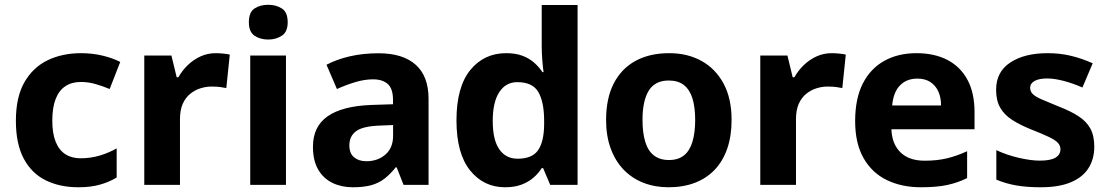

<svg xmlns="http://www.w3.org/2000/svg" viewBox="-20 -781 4684 811"><path d="M311 10Q232.1 10 172.6 -19.6Q113.1 -49.2 80.1 -111.4Q47.1 -173.7 47.1 -270.5Q47.1 -370.7 83.1 -433.6Q119.2 -496.5 181.2 -526.5Q243.2 -556.4 322.5 -556.4Q369.6 -556.4 412.1 -546.3Q454.7 -536.3 487.9 -519.4L443.2 -405Q413.1 -417.6 382.6 -426.2Q352.1 -434.8 321.7 -434.8Q282.9 -434.8 255.9 -416.7Q228.8 -398.6 214.9 -362.4Q200.9 -326.3 200.9 -271.5Q200.9 -217.3 215.2 -182Q229.4 -146.8 256.1 -129.6Q282.8 -112.4 320.4 -112.4Q362.5 -112.4 400.9 -123.8Q439.3 -135.2 472.8 -154.3V-31.2Q441.5 -12.3 402.6 -1.2Q363.7 10 311 10Z M890.7 -556.4Q906.3 -556.4 923.5 -554.6Q940.7 -552.8 950.6 -550.4L935.9 -409Q924.8 -411.4 909.9 -413.4Q895 -415.4 873.7 -415.4Q850.6 -415.4 827.2 -408.2Q803.8 -401 783.9 -385.1Q764 -369.2 752.1 -342.9Q740.2 -316.6 740.2 -277.5V0H589.4V-546.4H704.1L726.3 -454.5H733.4Q749.1 -482.6 773.1 -505.9Q797.1 -529.2 827.2 -542.8Q857.3 -556.4 890.7 -556.4Z M1187.9 -546.4V0H1037V-546.4ZM1113.1 -760.8Q1145.9 -760.8 1170.6 -745.2Q1195.2 -729.5 1195.2 -687.1Q1195.2 -646.3 1170.6 -630.2Q1145.9 -614 1113.1 -614Q1078.9 -614 1055.1 -630.2Q1031.2 -646.3 1031.2 -687.1Q1031.2 -729.5 1055.1 -745.2Q1078.9 -760.8 1113.1 -760.8Z M1579.3 -556Q1681.6 -556 1735.9 -507.5Q1790.2 -459 1790.2 -363.8V0H1684.7L1655.5 -74.2H1651.5Q1628.5 -45.2 1604 -26.3Q1579.5 -7.4 1547.7 1.3Q1515.9 10 1470.3 10Q1422.3 10 1384.1 -8.5Q1345.9 -27.1 1323.9 -65Q1301.9 -102.9 1301.9 -161.2Q1301.9 -246.7 1364 -289.9Q1426.1 -333.1 1548.5 -337.7L1640.1 -340.7V-358.1Q1640.1 -406.7 1617.8 -426.3Q1595.6 -445.9 1556 -445.9Q1519.5 -445.9 1480.3 -434Q1441 -422.2 1403.2 -404.9L1359.1 -507.5Q1402 -530.2 1457.6 -543.1Q1513.3 -556 1579.3 -556ZM1582.7 -250.5Q1512 -247.7 1483.9 -226.7Q1455.7 -205.7 1455.7 -167.5Q1455.7 -132.9 1475.6 -116.5Q1495.5 -100 1527.5 -100Q1575.4 -100 1607.9 -128.1Q1640.4 -156.1 1640.4 -207.9V-252.8Z M2113.4 10Q2022.6 10 1965.3 -61.6Q1908.1 -133.3 1908.1 -272.5Q1908.1 -412.9 1966.1 -484.7Q2024.2 -556.4 2118.1 -556.4Q2157 -556.4 2185.6 -545.9Q2214.2 -535.4 2235.3 -517.1Q2256.5 -498.8 2271.3 -476.2H2276.1Q2273.2 -494 2270.7 -526.5Q2268.2 -559.1 2268.2 -586.3V-760H2419.7V0H2304.1L2274.1 -70.8H2268.2Q2254.1 -48.4 2232.9 -30.2Q2211.7 -12 2182.4 -1Q2153 10 2113.4 10ZM2166.5 -110.6Q2227.7 -110.6 2252.7 -146.4Q2277.8 -182.2 2278.4 -255.5V-270.9Q2278.4 -349.5 2254.2 -391.7Q2230.1 -434 2164.9 -434Q2116.4 -434 2088.9 -391.8Q2061.3 -349.6 2061.3 -269.9Q2061.3 -190.4 2088.9 -150.5Q2116.4 -110.6 2166.5 -110.6Z M3070.2 -274.5Q3070.2 -206.3 3051.8 -153.2Q3033.4 -100.2 2998.8 -63.9Q2964.1 -27.6 2914.9 -8.8Q2865.6 10 2803.8 10Q2746.5 10 2698.1 -8.8Q2649.8 -27.6 2614.6 -63.9Q2579.5 -100.2 2559.8 -153.2Q2540.1 -206.3 2540.1 -274.5Q2540.1 -365.3 2572.2 -428Q2604.3 -490.8 2664 -523.6Q2723.7 -556.4 2806.8 -556.4Q2884 -556.4 2943.2 -523.6Q3002.4 -490.8 3036.3 -428Q3070.2 -365.3 3070.2 -274.5ZM2693.9 -274.5Q2693.9 -221.3 2705.2 -183Q2716.5 -144.7 2741.5 -124.9Q2766.4 -105.1 2805.8 -105.1Q2845.1 -105.1 2869.4 -124.9Q2893.8 -144.7 2905.1 -183Q2916.4 -221.3 2916.4 -274.5Q2916.4 -328.1 2904.9 -365.2Q2893.4 -402.3 2868.9 -421.6Q2844.5 -440.9 2804.8 -440.9Q2746.6 -440.9 2720.2 -397.9Q2693.9 -354.8 2693.9 -274.5Z M3492.7 -556.4Q3508.3 -556.4 3525.5 -554.6Q3542.7 -552.8 3552.6 -550.4L3537.9 -409Q3526.8 -411.4 3511.9 -413.4Q3497 -415.4 3475.7 -415.4Q3452.6 -415.4 3429.2 -408.2Q3405.8 -401 3385.9 -385.1Q3366 -369.2 3354.1 -342.9Q3342.2 -316.6 3342.2 -277.5V0H3191.4V-546.4H3306.1L3328.3 -454.5H3335.4Q3351.1 -482.6 3375.1 -505.9Q3399.1 -529.2 3429.2 -542.8Q3459.3 -556.4 3492.7 -556.4Z M3851 -556.4Q3927.4 -556.4 3982.3 -527.6Q4037.3 -498.8 4066.9 -443.4Q4096.4 -388 4096.4 -307.7V-235.1H3745.3Q3747.3 -173.4 3783.3 -137.8Q3819.2 -102.2 3885.8 -102.2Q3937.4 -102.2 3979 -112Q4020.7 -121.8 4065.1 -142.3V-28.7Q4024.7 -8.8 3980.1 0.6Q3935.6 10 3870.2 10Q3789.3 10 3726.6 -20.1Q3663.8 -50.2 3627.9 -112.6Q3592.1 -175 3592.1 -269.5Q3592.1 -364.8 3624.6 -428.4Q3657.2 -492 3715.6 -524.2Q3773.9 -556.4 3851 -556.4ZM3854.9 -449Q3809.6 -449 3781.6 -420.4Q3753.7 -391.8 3748.5 -335.6H3955Q3955 -368.8 3943.8 -394Q3932.5 -419.1 3910.4 -434.1Q3888.3 -449 3854.9 -449Z M4602.2 -161.4Q4602.2 -109.4 4577.8 -70.8Q4553.3 -32.1 4503.1 -11.1Q4453 10 4376 10Q4318.2 10 4274 2.5Q4229.9 -4.9 4188.5 -22.2V-146.7Q4233.3 -125.8 4284 -114.2Q4334.7 -102.5 4371.9 -102.5Q4417.6 -102.5 4438.4 -115.1Q4459.3 -127.8 4459.3 -150.4Q4459.3 -165.5 4448.9 -177.2Q4438.5 -188.9 4411.8 -201.9Q4385.2 -214.8 4335.8 -234.2Q4287.5 -253.6 4254.4 -275.2Q4221.4 -296.7 4204.5 -326.8Q4187.5 -356.9 4187.5 -401.6Q4187.5 -477.5 4247.3 -516.9Q4307.1 -556.4 4405 -556.4Q4457.6 -556.4 4503.5 -545.3Q4549.4 -534.3 4595.5 -513.7L4552.1 -411.3Q4513.8 -428.4 4473.8 -439Q4433.7 -449.6 4403.3 -449.6Q4368.8 -449.6 4350 -439.1Q4331.3 -428.6 4331.3 -410.2Q4331.3 -395.5 4341.5 -384.6Q4351.8 -373.7 4378.3 -361.9Q4404.9 -350.2 4452.8 -330.8Q4502 -311.8 4535.2 -290.3Q4568.5 -268.7 4585.4 -238.4Q4602.2 -208.1 4602.2 -161.4Z"/></svg>

Font: Noto Sans Khmer
Style: Regular
Weight: 400
Designer: Danh Hong and the Monotype Design Team
Foundry: Monotype Imaging Inc.
Version: Version 2.003